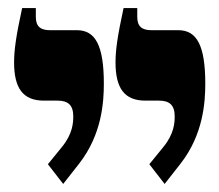

<svg xmlns="http://www.w3.org/2000/svg" viewBox="-20 -667 544 477"><path d="M389 -210 429 -261C485 -333 490 -413 490 -459C490 -554 469 -592 423 -592H356C333 -592 321 -601 321 -625V-647H287C272 -578 267 -543 267 -512C267 -448 289 -417 341 -417H375C401 -417 414 -406 414 -378C414 -363 413 -335 386 -302L351 -259ZM137 -210 177 -261C233 -333 238 -413 238 -459C238 -554 217 -592 171 -592H104C81 -592 69 -601 69 -625V-647H35C20 -578 15 -543 15 -512C15 -448 37 -417 89 -417H123C149 -417 162 -406 162 -378C162 -363 161 -335 134 -302L99 -259Z"/></svg>

Font: Noto Serif Hebrew ExtraCondensed Black
Style: Regular
Weight: 900
Width: 2
Designer: Monotype Design Team
Foundry: Monotype Imaging Inc.
Version: Version 2.004